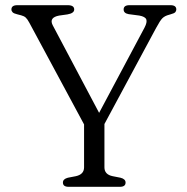

<svg xmlns="http://www.w3.org/2000/svg" viewBox="-20 -720 720 740"><path d="M464 -16.5Q464 0 442 0H244.5Q222.5 0 222.5 -16.5Q222.5 -30 241.5 -35L272.5 -41Q304 -48 304 -75V-240.5L93 -632.5Q85.5 -646.5 79.2 -652.2Q73 -658 61.5 -661L46 -665Q33 -668 28.5 -672.8Q24 -677.5 24 -683.5Q24 -700 47 -700H241Q266 -700 266 -683.5Q266 -669 240 -664.5L208 -660Q168 -652.5 183 -623L362 -285L537 -613.5Q548 -634.5 543.8 -645.2Q539.5 -656 517 -660L475.5 -665.5Q456.5 -669 456.5 -683.5Q456.5 -700 479 -700H637Q659.5 -700 659.5 -683.5Q659.5 -677.5 655.5 -673Q651.5 -668.5 638 -665L631.5 -663Q615.5 -659 606.2 -650Q597 -641 581.5 -612L382.5 -242V-75Q382.5 -47.5 414 -41L444.5 -35Q464 -30 464 -16.5Z"/></svg>

Font: Fraunces 9pt Soft Light
Style: Regular
Weight: 300
Version: Version 1.000;[0bf87f6ff]